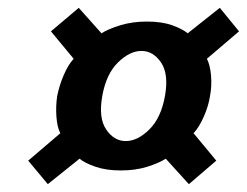

<svg xmlns="http://www.w3.org/2000/svg" viewBox="-20 -595 630 490"><path d="M102 -125 52 -185 134 -255Q126 -270 124 -297Q122 -324 126 -350Q131 -376 142.5 -403Q154 -430 168 -445L110 -515L181 -575L239 -510Q256 -521 287 -530.5Q318 -540 355 -540Q393 -540 419.5 -530.5Q446 -521 459 -510L541 -575L590 -515L508 -445Q516 -430 518.5 -403Q521 -376 516 -350Q512 -324 500 -297Q488 -270 474 -255L532 -185L462 -125L403 -190Q386 -179 356 -169.5Q326 -160 288 -160Q251 -160 223.5 -169.5Q196 -179 183 -190ZM301 -235Q331 -235 361 -264.5Q391 -294 401 -350Q411 -406 391 -435.5Q371 -465 341 -465Q311 -465 281 -435.5Q251 -406 241 -350Q231 -294 251 -264.5Q271 -235 301 -235Z"/></svg>

Font: Cuprum
Style: Bold Italic
Weight: 700
Italic angle: -10°
Designer: Jovanny Lemonad
Foundry: Jovanny Lemonad
Version: Version 3.000